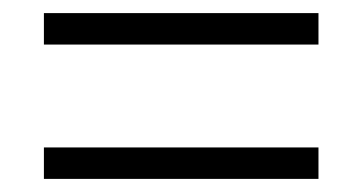

<svg xmlns="http://www.w3.org/2000/svg" viewBox="-20 -565 554 293"><path d="M47 -497V-545H466V-497ZM47 -292V-340H466V-292Z"/></svg>

Font: Noto Sans Malayalam UI SemiCondensed Light
Style: Regular
Weight: 300
Width: 4
Designer: Jelle Bosma - Monotype Design Team
Foundry: Monotype Imaging Inc.
Version: Version 2.104; ttfautohint (v1.8.4.7-5d5b)